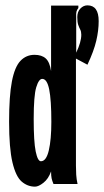

<svg xmlns="http://www.w3.org/2000/svg" viewBox="-20 -688 390 718"><path d="M111 10Q83 10 61 -9Q39 -28 26.5 -81Q14 -134 14 -233Q14 -329 24.5 -383.5Q35 -438 56.5 -460.5Q78 -483 109 -483Q136 -483 151 -469.5Q166 -456 171 -422V-667H273V-658Q268 -652 266 -645Q264 -638 265 -621V-491Q284 -531 284 -558Q284 -570 280 -577.5Q276 -585 272.5 -595Q269 -605 269 -624Q269 -644 280.5 -656Q292 -668 307 -668Q349 -668 349 -609Q349 -574 340 -535.5Q331 -497 307 -446L264 -469V-69Q264 -51 265 -34.5Q266 -18 270 0H180Q175 -12 173 -21Q171 -30 171 -47Q161 -19 142.5 -4.5Q124 10 111 10ZM133 -85Q153 -85 162.5 -125.5Q172 -166 172 -232Q172 -314 164 -353.5Q156 -393 138 -393Q125 -393 115.5 -361.5Q106 -330 106 -243Q106 -158 113.5 -121.5Q121 -85 133 -85Z"/></svg>

Font: Inconsolata ExtraCondensed Black
Style: Regular
Weight: 900
Width: 2
Monospace: yes
Designer: Raph Levien, Cyreal, Brenton Simpson
Foundry: Raph Levien, Cyreal, Google
Version: Version 3.001; ttfautohint (v1.8.2.53-6de2)